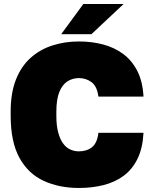

<svg xmlns="http://www.w3.org/2000/svg" viewBox="-20 -920 758 954"><path d="M372 14Q274 14 197 -21.5Q120 -57 76.5 -136Q33 -215 33 -346V-365Q33 -458 59 -524Q85 -590 131.5 -632Q178 -674 240 -694Q302 -714 372 -714Q436 -714 492.5 -699Q549 -684 592.5 -651.5Q636 -619 662.5 -567Q689 -515 693 -440H469Q462 -492 434.5 -512Q407 -532 372 -532Q341 -532 315.5 -516Q290 -500 275 -463.5Q260 -427 260 -365V-345Q260 -296 269 -262.5Q278 -229 293 -208Q308 -187 328.5 -177.5Q349 -168 372 -168Q411 -168 437 -188.5Q463 -209 469 -260H693Q689 -184 663.5 -131.5Q638 -79 595 -47Q552 -15 495 -0.5Q438 14 372 14ZM284 -750 394 -900H594L434 -750Z"/></svg>

Font: Golos Text ExtraBold
Style: Regular
Weight: 800
Designer: A.Korolkova, Vitaly Kuzmin
Foundry: ParaType Ltd
Version: Version 2.004